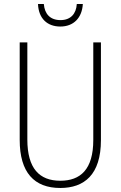

<svg xmlns="http://www.w3.org/2000/svg" viewBox="-20 -925 600 955"><path d="M392 -905H362C359 -856 331 -825 281 -825C230 -825 202 -855 198 -905H169C172 -832 216 -793 280 -793C346 -793 388 -836 392 -905ZM482 -228V-714H444V-229C444 -82 380 -26 280 -26C176 -26 116 -87 116 -231V-714H78V-229C78 -67 150 10 280 10C399 10 482 -56 482 -228Z"/></svg>

Font: Noto Sans Georgian Condensed ExtraLight
Style: Regular
Weight: 200
Width: 3
Designer: Monotype Design Team, Akaki Razmadze
Foundry: Google LLC
Version: Version 2.005